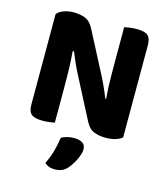

<svg xmlns="http://www.w3.org/2000/svg" viewBox="-125 -713 924 1059"><g transform="rotate(15 337.0 -183.5)"><path d="M606 -19Q592 -7 568 0.5Q544 8 511 8Q477 8 447 -3Q417 -14 397 -53L281 -277Q264 -309 249.5 -341Q235 -373 221 -408L214 -406Q219 -346 220 -291.5Q221 -237 221 -186V0Q211 2 191.5 4.5Q172 7 151 7Q106 7 88 -8.5Q70 -24 70 -64V-579Q82 -596 108.5 -605.5Q135 -615 165 -615Q200 -615 229.5 -604Q259 -593 279 -555L396 -330Q413 -298 427.5 -266Q442 -234 456 -199L460 -200Q455 -267 454.5 -327Q454 -387 454 -442V-608Q464 -610 483.5 -613Q503 -616 525 -616Q570 -616 588 -600.5Q606 -585 606 -545ZM357 219Q342 236 324 242.5Q306 249 286 249Q250 249 228 228Q248 187 258.5 148.5Q269 110 274 72Q288 64 307 59Q326 54 346 54Q375 54 393.5 65Q412 76 412 102Q412 114 407 130Q402 146 394 162.5Q386 179 376 194Q366 209 357 219Z"/></g></svg>

Font: Baloo Da 2
Style: Bold
Weight: 700
Designer: Noopur Datye, Sulekha Rajkumar and Ek Type
Foundry: Ek Type
Version: Version 1.640;hotconv 1.0.111;makeotfexe 2.5.65597; ttfautoh